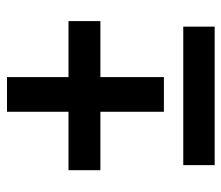

<svg xmlns="http://www.w3.org/2000/svg" viewBox="-64 -600 663 576"><g transform="rotate(-90 268.0 -312.5)"><path d="M492.2 -439V-343.3H324.2V-152.8H220.2V-343.3H44.9V-439H220.2V-623.5H324.2V-439ZM475.6 -94.7V-0.5H60.1V-94.7Z"/></g></svg>

Font: Vazirmatn FD Medium
Style: Regular
Weight: 500
Designer: Saber Rastikerdar
Foundry: Saber Rastikerdar
Version: Version 33.003